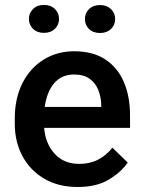

<svg xmlns="http://www.w3.org/2000/svg" viewBox="-20 -745 576 775"><path d="M293.5 9.8Q215.3 9.8 158.2 -23.9Q101.1 -57.6 70.3 -115.5Q39.6 -173.3 39.6 -246.1V-265.6Q39.6 -348.6 70.8 -409.9Q102.1 -471.2 156.5 -504.6Q210.9 -538.1 279.3 -538.1Q355 -538.1 405 -505.1Q455.1 -472.2 480 -413.8Q504.9 -355.5 504.9 -279.3V-229H158.2Q163.1 -166 200.2 -124.8Q237.3 -83.5 300.3 -83.5Q342.8 -83.5 376 -100.6Q409.2 -117.7 433.6 -148.9L495.6 -88.9Q470.2 -51.3 420.4 -20.8Q370.6 9.8 293.5 9.8ZM278.8 -444.3Q229 -444.3 199 -409.4Q168.9 -374.5 160.6 -313.5H388.7V-322.8Q387.7 -354.5 376.5 -382.3Q365.2 -410.2 341.6 -427.2Q317.9 -444.3 278.8 -444.3ZM96.7 -668.5Q96.7 -692.4 113.3 -708.7Q129.9 -725.1 157.2 -725.1Q185.1 -725.1 201.7 -708.7Q218.3 -692.4 218.3 -668.5Q218.3 -645 201.7 -628.7Q185.1 -612.3 157.2 -612.3Q129.9 -612.3 113.3 -628.7Q96.7 -645 96.7 -668.5ZM322.8 -668Q322.8 -691.9 339.4 -708.3Q356 -724.6 383.8 -724.6Q411.1 -724.6 428 -708.3Q444.8 -691.9 444.8 -668Q444.8 -644 428 -627.9Q411.1 -611.8 383.8 -611.8Q356 -611.8 339.4 -627.9Q322.8 -644 322.8 -668Z"/></svg>

Font: Vazirmatn FD Medium
Style: Regular
Weight: 500
Designer: Saber Rastikerdar
Foundry: Saber Rastikerdar
Version: Version 33.003